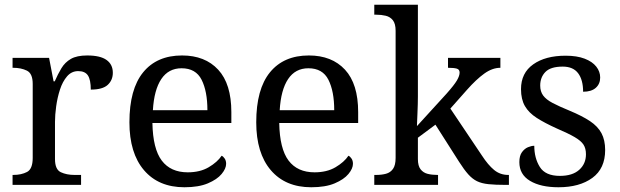

<svg xmlns="http://www.w3.org/2000/svg" viewBox="-20 -780 2617 810"><path d="M33 0V-42H36Q70 -42 94 -54.5Q118 -67 118 -114V-426Q118 -470 93.5 -482Q69 -494 36 -494H33V-536H187L206 -437H211Q224 -467 239 -492Q254 -517 279 -531.5Q304 -546 348 -546Q403 -546 429.5 -527Q456 -508 456 -473Q456 -442 434.5 -422Q413 -402 363 -402Q363 -443 351 -461.5Q339 -480 310 -480Q282 -480 263 -458Q244 -436 233 -402Q222 -368 217 -331.5Q212 -295 212 -266V-109Q212 -65 236.5 -53.5Q261 -42 294 -42H322V0Z M758 10Q649 10 587.5 -62Q526 -134 526 -264Q526 -404 584 -475Q642 -546 748 -546Q845 -546 900.5 -486Q956 -426 956 -307V-261H623Q625 -152 662.5 -102.5Q700 -53 772 -53Q824 -53 860.5 -74.5Q897 -96 915 -123Q922 -120 928 -111Q934 -102 934 -89Q934 -69 915 -46Q896 -23 857 -6.5Q818 10 758 10ZM855 -315Q855 -395 830.5 -443.5Q806 -492 746 -492Q691 -492 660.5 -446.5Q630 -401 625 -315Z M1293 10Q1184 10 1122.5 -62Q1061 -134 1061 -264Q1061 -404 1119 -475Q1177 -546 1283 -546Q1380 -546 1435.5 -486Q1491 -426 1491 -307V-261H1158Q1160 -152 1197.5 -102.5Q1235 -53 1307 -53Q1359 -53 1395.5 -74.5Q1432 -96 1450 -123Q1457 -120 1463 -111Q1469 -102 1469 -89Q1469 -69 1450 -46Q1431 -23 1392 -6.5Q1353 10 1293 10ZM1390 -315Q1390 -395 1365.5 -443.5Q1341 -492 1281 -492Q1226 -492 1195.5 -446.5Q1165 -401 1160 -315Z M1559 0V-42H1567Q1590 -42 1608.5 -47Q1627 -52 1638 -67.5Q1649 -83 1649 -114V-650Q1649 -680 1637.5 -694.5Q1626 -709 1607.5 -713.5Q1589 -718 1567 -718H1559V-760H1743V-374Q1743 -361 1742.5 -340Q1742 -319 1741 -298Q1740 -277 1739.5 -262.5Q1739 -248 1739 -248L1864 -385Q1896 -421 1907.5 -440.5Q1919 -460 1919 -474Q1919 -487 1907 -490.5Q1895 -494 1870 -494V-536H2091V-494Q2057 -494 2023 -469.5Q1989 -445 1950 -401L1880 -322L2013 -124Q2039 -84 2064.5 -63Q2090 -42 2124 -42H2127V0H2113Q2070 0 2041 -3Q2012 -6 1992.5 -15.5Q1973 -25 1955.5 -44.5Q1938 -64 1917 -97L1817 -254L1743 -199V-109Q1743 -80 1754.5 -65.5Q1766 -51 1784.5 -46.5Q1803 -42 1825 -42H1828V0Z M2336 10Q2261 10 2216 -17Q2171 -44 2171 -96Q2171 -123 2182 -138Q2193 -153 2207.5 -159Q2222 -165 2234 -165Q2234 -113 2257.5 -75.5Q2281 -38 2342 -38Q2395 -38 2423.5 -63.5Q2452 -89 2452 -129Q2452 -154 2441.5 -170Q2431 -186 2404.5 -201.5Q2378 -217 2329 -238Q2278 -261 2244.5 -282.5Q2211 -304 2194.5 -332.5Q2178 -361 2178 -404Q2178 -472 2229.5 -508.5Q2281 -545 2366 -545Q2414 -545 2446.5 -532.5Q2479 -520 2495.5 -499Q2512 -478 2512 -453Q2512 -426 2493.5 -409.5Q2475 -393 2440 -393Q2440 -443 2419 -471Q2398 -499 2354 -499Q2303 -499 2281 -476.5Q2259 -454 2259 -419Q2259 -394 2271.5 -377Q2284 -360 2311.5 -345.5Q2339 -331 2383 -313Q2436 -291 2469 -269Q2502 -247 2517.5 -218Q2533 -189 2533 -147Q2533 -69 2479 -29.5Q2425 10 2336 10Z"/></svg>

Font: Noto Naskh Arabic UI
Style: Regular
Weight: 400
Designer: Monotype Design Team, David Williams, Mohamad Dakak and Nizar Qandah
Foundry: Monotype Imaging Inc.
Version: Version 2.014